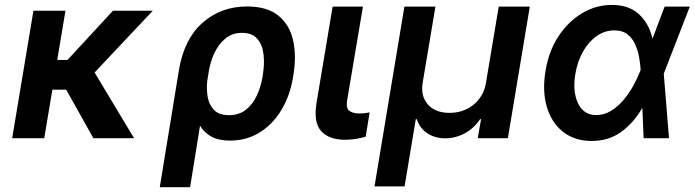

<svg xmlns="http://www.w3.org/2000/svg" viewBox="-20 -573 2883 796"><path d="M251.4 -528.4 217.3 -324.6H259.9L448.2 -528.4H613.3L372.2 -272.4L535.9 0H367.2L254.3 -201.3H197.1L163.4 0H30.5L118.6 -528.4Z M642.4 203.1 722.3 -285.5Q744 -412.3 820.5 -479.2Q897 -546.2 1003.9 -546.2Q1087.4 -546.2 1134.1 -508.2Q1180.8 -470.2 1195.1 -405.9Q1209.5 -341.6 1196.4 -262.8L1195 -252.8Q1181.8 -174.7 1145.8 -115.6Q1109.7 -56.5 1055.6 -23.3Q1001.4 9.9 933.6 9.9Q887.8 9.9 857.6 -6Q827.4 -22 809.3 -51.5L768.1 203.1ZM839.1 -236.5Q835.6 -204.5 840.9 -171.9Q846.2 -139.2 867 -117.4Q887.8 -95.5 929.3 -95.5Q971.2 -95.5 999.6 -118.1Q1028.1 -140.6 1044.7 -176.7Q1061.4 -212.7 1068.2 -252.8L1069.6 -262.8Q1077.4 -309.3 1072.4 -348.9Q1067.5 -388.5 1046.2 -412.6Q1024.9 -436.8 983.3 -436.8Q943.2 -436.8 914.6 -413.4Q886 -389.9 869 -353.3Q851.9 -316.8 845.5 -276.6Z M1359 -545.5H1484.7L1419.4 -158.7Q1413.7 -124.3 1428.4 -113.5Q1443.2 -102.6 1469.1 -102.6Q1481.9 -102.6 1493.1 -104Q1504.3 -105.5 1512.4 -106.9L1496.1 -6.4Q1478.7 -1.1 1456.9 2.7Q1435 6.4 1409.8 6.4Q1345.2 6.4 1312.1 -28.8Q1279.1 -63.9 1292.3 -147Z M1532.7 199.9 1656.6 -545.5H1785.2L1732.2 -229.4Q1723.4 -174.4 1754.1 -139.7Q1784.8 -105.1 1843.4 -105.1Q1902.3 -105.1 1944.1 -139.7Q1985.8 -174.4 1994.7 -229.4L2047.6 -545.5H2176.5L2085.6 0H1960.6L1974.4 -78.8H1970.2Q1945.3 -41.2 1906.8 -20.4Q1868.3 0.4 1825.3 0.4Q1783.4 0.4 1751.8 -20.4Q1720.2 -41.2 1708.1 -78.8H1703.8L1657.3 199.9Z M2431.8 11.4Q2361.9 11 2314.3 -26.5Q2266.7 -63.9 2247.2 -129.6Q2227.6 -195.3 2241.8 -280.2Q2255 -360.8 2295.1 -422.1Q2335.2 -483.3 2392.9 -517.9Q2450.6 -552.6 2516 -552.6Q2587.7 -552.6 2629.3 -513.8Q2670.8 -475.1 2684.7 -414.1H2685.7L2735.4 -545.5H2839.8L2733.3 -271.3L2731.9 -267.4L2753.6 0H2648.4L2643.1 -124.6H2642Q2607.6 -64.3 2555.6 -26.3Q2503.6 11.7 2431.8 11.4ZM2636 -283.4Q2634.6 -308.6 2629.4 -336.8Q2624.3 -365.1 2612.7 -390.3Q2601.2 -415.5 2580.6 -431.3Q2560 -447.1 2527.3 -447.1Q2487.6 -447.1 2454 -423.7Q2420.5 -400.2 2397.2 -359.4Q2373.9 -318.5 2365.1 -265.6Q2353.3 -192.1 2376.8 -144Q2400.2 -95.9 2451.7 -95.9Q2485.1 -95.9 2513.8 -113.8Q2542.6 -131.7 2565.9 -159.6Q2589.1 -187.5 2606 -218.4Q2622.9 -249.3 2632.8 -275.2Z"/></svg>

Font: Inter UI Semi Bold
Style: Italic
Weight: 600
Italic angle: -9.39999°
Designer: Rasmus Andersson
Foundry: rsms
Version: 3.2;8d6f07862